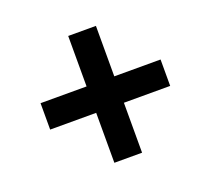

<svg xmlns="http://www.w3.org/2000/svg" viewBox="-92 -699 721 690"><g transform="rotate(-20 268.0 -353.5)"><path d="M517 -403V-302H340V-111H234V-302H58V-403H234V-596H340V-403Z"/></g></svg>

Font: Noto Sans Display
Style: Bold Italic
Weight: 700
Italic angle: -12°
Designer: Monotype Design team
Foundry: Monotype Imaging Inc.
Version: Version 1.000